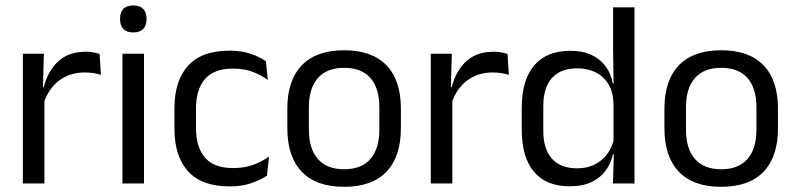

<svg xmlns="http://www.w3.org/2000/svg" viewBox="-20 -690 2992 722"><path d="M143 -298.5 124.5 -361 144.5 -362Q160.5 -424 199.5 -459.8Q238.5 -495.5 303 -495.5Q319 -495.5 331.8 -493Q344.5 -490.5 354.5 -487L359.5 -408.5Q347 -412.5 331.8 -415Q316.5 -417.5 298 -417.5Q243 -417.5 202.2 -387Q161.5 -356.5 143 -298.5ZM66 0V-488H145L141 -344L147 -338V0Z M440.5 0V-488H521.5V0ZM481 -568Q456 -568 443.8 -581.2Q431.5 -594.5 431.5 -617.5V-620Q431.5 -643.5 443.8 -656.5Q456 -669.5 481 -669.5Q506 -669.5 518.5 -656.5Q531 -643.5 531 -620V-617.5Q531 -594 518.5 -581Q506 -568 481 -568Z M843.5 11Q738.5 11 687.2 -45.8Q636 -102.5 636 -206.5V-282.5Q636 -387 687.5 -443.2Q739 -499.5 843.5 -499.5Q874.5 -499.5 900 -493.8Q925.5 -488 945.8 -478.8Q966 -469.5 980 -459.5L987 -389Q963.5 -407 931.2 -419.5Q899 -432 855.5 -432Q785.5 -432 751.2 -393.2Q717 -354.5 717 -280.5V-208.5Q717 -136 751.2 -97Q785.5 -58 855.5 -58Q900.5 -58 933.2 -70.5Q966 -83 991.5 -101L984 -29.5Q962 -14.5 926.5 -1.8Q891 11 843.5 11Z M1274 12.5Q1169 12.5 1114.8 -44.2Q1060.5 -101 1060.5 -207.5V-282Q1060.5 -388 1115 -444.5Q1169.5 -501 1274 -501Q1379 -501 1433.2 -444.5Q1487.5 -388 1487.5 -282V-207.5Q1487.5 -101 1433.2 -44.2Q1379 12.5 1274 12.5ZM1274 -53.5Q1339 -53.5 1372.8 -92Q1406.5 -130.5 1406.5 -203V-286.5Q1406.5 -358.5 1372.8 -396.8Q1339 -435 1274 -435Q1209.5 -435 1175.5 -396.8Q1141.5 -358.5 1141.5 -286.5V-203Q1141.5 -130.5 1175.5 -92Q1209.5 -53.5 1274 -53.5Z M1677 -298.5 1658.5 -361 1678.5 -362Q1694.5 -424 1733.5 -459.8Q1772.5 -495.5 1837 -495.5Q1853 -495.5 1865.8 -493Q1878.5 -490.5 1888.5 -487L1893.5 -408.5Q1881 -412.5 1865.8 -415Q1850.5 -417.5 1832 -417.5Q1777 -417.5 1736.2 -387Q1695.5 -356.5 1677 -298.5ZM1600 0V-488H1679L1675 -344L1681 -338V0Z M2122 10.5Q2034 10.5 1988 -44Q1942 -98.5 1942 -203V-283.5Q1942 -388.5 1988.5 -443.8Q2035 -499 2125.5 -499Q2170.5 -499 2203.5 -483.8Q2236.5 -468.5 2257 -441Q2277.5 -413.5 2284.5 -376H2311L2287 -301.5Q2285.5 -344.5 2267.8 -373.8Q2250 -403 2219.8 -418Q2189.5 -433 2150.5 -433Q2088.5 -433 2055.8 -397Q2023 -361 2023 -291V-198Q2023 -129 2055.8 -93Q2088.5 -57 2150.5 -57Q2187.5 -57 2216 -71.2Q2244.5 -85.5 2263.2 -110.8Q2282 -136 2289 -168L2309 -110H2285Q2278 -77 2258.2 -49.5Q2238.5 -22 2205.2 -5.8Q2172 10.5 2122 10.5ZM2285 0 2288.5 -118 2287 -144V-348L2287.5 -365L2285.5 -503.5V-662.5H2366V0Z M2692 12.5Q2587 12.5 2532.8 -44.2Q2478.5 -101 2478.5 -207.5V-282Q2478.5 -388 2533 -444.5Q2587.5 -501 2692 -501Q2797 -501 2851.2 -444.5Q2905.5 -388 2905.5 -282V-207.5Q2905.5 -101 2851.2 -44.2Q2797 12.5 2692 12.5ZM2692 -53.5Q2757 -53.5 2790.8 -92Q2824.5 -130.5 2824.5 -203V-286.5Q2824.5 -358.5 2790.8 -396.8Q2757 -435 2692 -435Q2627.5 -435 2593.5 -396.8Q2559.5 -358.5 2559.5 -286.5V-203Q2559.5 -130.5 2593.5 -92Q2627.5 -53.5 2692 -53.5Z"/></svg>

Font: Anek Latin
Style: Regular
Weight: 400
Designer: Yesha Goshar
Foundry: Ek Type
Version: Version 1.003